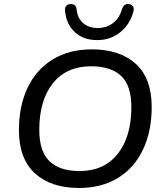

<svg xmlns="http://www.w3.org/2000/svg" viewBox="-20 -924 812 953"><path d="M74 -278Q74 -398 117 -488.5Q160 -579 241.5 -629Q323 -679 435 -679Q575 -679 654 -607Q733 -535 733 -393Q733 -273 690 -182Q647 -91 566 -41Q485 9 372 9Q233 9 153.5 -63.5Q74 -136 74 -278ZM632 -392Q632 -500 581 -547.5Q530 -595 432 -595Q310 -595 242.5 -510.5Q175 -426 175 -280Q175 -172 226 -123.5Q277 -75 374 -75Q497 -75 564.5 -160.5Q632 -246 632 -392ZM303 -869Q301 -886 309 -895Q317 -904 333 -904Q344 -904 351.5 -897.5Q359 -891 360 -879Q364 -835 392 -810Q420 -785 465 -785Q509 -785 541 -809.5Q573 -834 586 -880Q594 -904 615 -904Q628 -904 636 -897Q644 -890 644 -877L642 -865Q623 -800 575 -762.5Q527 -725 462 -725Q394 -725 351.5 -764.5Q309 -804 303 -869Z"/></svg>

Font: SN Pro
Style: Italic
Weight: 400
Italic angle: -9°
Designer: Tobias Whetton
Foundry: Supernotes
Version: Version 1.003